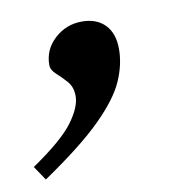

<svg xmlns="http://www.w3.org/2000/svg" viewBox="-120 -200 413 434"><g transform="rotate(-10 86.5 17.0)"><path d="M-69.5 152.5Q1.5 104 26.5 70Q51.5 36 51.5 11Q51.5 -10 39.8 -23.2Q28 -36.5 16.5 -46.8Q5 -57 5 -68.5Q5 -103.5 31.5 -128Q58 -152.5 94.5 -152.5Q128 -152.5 147.2 -132.8Q166.5 -113 166.5 -77Q166.5 -41 150 -3.8Q133.5 33.5 87.5 79Q41.5 124.5 -47.5 185Z"/></g></svg>

Font: Newsreader 16pt
Style: Bold Italic
Weight: 700
Italic angle: -17°
Designer: Hugues Gentile
Foundry: Production Type
Version: Version 1.003; ttfautohint (v1.8.3)